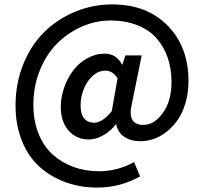

<svg xmlns="http://www.w3.org/2000/svg" viewBox="-20 -678 915 862"><path d="M416 164.1Q340.8 164.1 275.1 140.4Q209.5 116.7 158.9 72Q108.4 27.3 79.1 -43.9Q49.8 -115.2 49.8 -204.1Q49.8 -304.2 84.7 -390.1Q119.6 -476.1 178.7 -534.2Q237.8 -592.3 316.9 -625.2Q396 -658.2 483.9 -658.2Q639.2 -658.2 732.7 -563Q826.2 -467.8 826.2 -314Q826.2 -262.2 813.2 -217.3Q800.3 -172.4 778.8 -141.1Q757.3 -109.9 729.5 -87.6Q701.7 -65.4 671.6 -54.7Q641.6 -43.9 611.8 -43.9Q567.9 -43.9 538.1 -63.7Q508.3 -83.5 502 -120.1H500Q477.5 -89.8 444.1 -70.8Q410.6 -51.8 378.9 -51.8Q323.2 -51.8 288.1 -91.6Q252.9 -131.3 252.9 -198.2Q252.9 -240.7 267.6 -283.4Q282.2 -326.2 307.6 -360.4Q333 -394.5 370.6 -415.8Q408.2 -437 450.2 -437Q502 -437 527.8 -388.2H529.8L543 -429.2H616.2L573.2 -217.8Q547.9 -117.2 623 -117.2Q672.4 -117.2 711.2 -170.9Q750 -224.6 750 -310.1Q750 -368.2 733.4 -417.5Q716.8 -466.8 683.8 -504.9Q650.9 -543 597.4 -564.5Q543.9 -585.9 475.1 -585.9Q409.7 -585.9 347.4 -558.6Q285.2 -531.2 236.8 -483.2Q188.5 -435.1 159.2 -363Q129.9 -291 129.9 -208Q129.9 -136.2 152.8 -78.6Q175.8 -21 216.3 15.6Q256.8 52.2 309.8 71.5Q362.8 90.8 424.8 90.8Q506.8 90.8 582 49.8L608.9 113.8Q520.5 164.1 416 164.1ZM402.8 -127Q439.9 -127 481.9 -179.2L507.8 -326.2Q485.8 -360.8 453.1 -360.8Q420.4 -360.8 394 -335.4Q367.7 -310.1 354.7 -274.9Q341.8 -239.7 341.8 -205.1Q341.8 -165.5 357.9 -146.2Q374 -127 402.8 -127Z"/></svg>

Font: Toshiba Sans Medium
Style: Regular
Weight: 500
Designer: Paul D. Hunt
Foundry: Toshiba Corporation
Version: Version 2.020;PS 2.0;hotconv 1.0.86;makeotf.lib2.5.63406